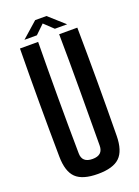

<svg xmlns="http://www.w3.org/2000/svg" viewBox="-171 -992 779 1073"><g transform="rotate(-20 218.5 -456.0)"><path d="M219 8Q128 8 88.5 -30Q49 -68 48 -157Q44 -478 48 -800H156Q154 -640 154 -469Q154 -298 156 -138Q156 -81 219 -81Q281 -81 281 -138Q282 -298 282.5 -469Q283 -640 281 -800H389Q393 -478 389 -157Q388 -68 348.5 -30Q309 8 219 8ZM88 -837 182 -920H249L342 -837H269L215 -888L162 -837Z"/></g></svg>

Font: Big Shoulders Display
Style: Bold
Weight: 700
Designer: Patric King
Foundry: XO Type Co
Version: Version 1.000; ttfautohint (v1.8.2)